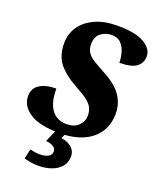

<svg xmlns="http://www.w3.org/2000/svg" viewBox="-172 -825 956 1166"><g transform="rotate(20 306.0 -242.0)"><path d="M274 10Q144 10 80.5 -31.5Q17 -73 17 -137Q17 -188 57 -213Q97 -238 163 -238Q163 -171 180.5 -131Q198 -91 227.5 -73.5Q257 -56 293 -56Q344 -56 371.5 -83.5Q399 -111 399 -149Q399 -176 389 -197.5Q379 -219 352.5 -240Q326 -261 277 -287Q193 -333 153 -383.5Q113 -434 113 -512Q113 -575 146 -622.5Q179 -670 239.5 -697Q300 -724 382 -724Q500 -724 556 -690.5Q612 -657 612 -610Q612 -566 579 -541Q546 -516 469 -516Q469 -547 460 -580Q451 -613 429.5 -636Q408 -659 369 -659Q330 -659 299.5 -636Q269 -613 269 -565Q269 -530 284.5 -508.5Q300 -487 330 -469Q360 -451 406 -426Q482 -386 518 -334.5Q554 -283 554 -218Q554 -146 519.5 -95Q485 -44 422 -17Q359 10 274 10ZM222 240Q191 240 168.5 236Q146 232 127 226L141 164Q178 172 205 172Q236 172 257.5 161Q279 150 279 125Q279 107 259.5 95.5Q240 84 213 83L253 -9H314L295 34Q336 39 362 62Q388 85 388 117Q388 160 364 187Q340 214 302 227Q264 240 222 240Z"/></g></svg>

Font: Noto Serif ExtraBold
Style: Italic
Weight: 800
Italic angle: -12°
Designer: Monotype Design Team
Foundry: Monotype Imaging Inc.
Version: Version 2.013